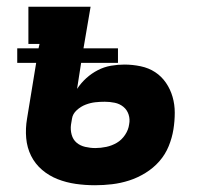

<svg xmlns="http://www.w3.org/2000/svg" viewBox="-20 -540 640 568"><path d="M261 8Q232 8 204 4Q176 0 150.5 -10Q125 -20 104.5 -37.5Q84 -55 72 -79Q60 -103 57.5 -131.5Q55 -160 60 -189L87 -354H31V-397H94L97 -410H64V-520H248L227 -397H329V-354H220L208 -277Q220 -295 235.5 -309Q251 -323 269.5 -332.5Q288 -342 308 -345.5Q328 -349 348 -349Q372 -349 396 -344Q420 -339 439 -326.5Q458 -314 471 -295Q484 -276 490.5 -253.5Q497 -231 497 -206.5Q497 -182 493 -157Q489 -132 479 -107.5Q469 -83 451.5 -63Q434 -43 410.5 -28.5Q387 -14 362 -6Q337 2 311.5 5Q286 8 261 8ZM262 -102Q278 -102 294.5 -105.5Q311 -109 325.5 -117.5Q340 -126 350 -141Q360 -156 362 -172Q365 -187 360.5 -201Q356 -215 345 -224Q334 -233 319.5 -236Q305 -239 290 -239Q276 -239 262 -237.5Q248 -236 233.5 -230.5Q219 -225 207 -214Q195 -203 193 -189L190 -171Q188 -156 192 -141.5Q196 -127 206.5 -118Q217 -109 232 -105.5Q247 -102 262 -102Z"/></svg>

Font: Iosevka HT Extrabold Extended
Style: Italic
Weight: 800
Width: 7
Italic angle: -9°
Monospace: yes
Designer: Belleve Invis
Foundry: Belleve Invis
Version: Version 32.3.0; ttfautohint (v1.8.4)